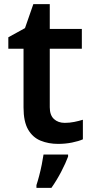

<svg xmlns="http://www.w3.org/2000/svg" viewBox="-20 -681 446 922"><path d="M291 -91Q314 -91 336.5 -95.5Q359 -100 378 -106V-12Q358 -3 326 3.5Q294 10 259 10Q213 10 175 -5.5Q137 -21 115 -59Q93 -97 93 -165V-447H20V-502L100 -546L140 -661H219V-542H373V-447H219V-166Q219 -128 239 -109.5Q259 -91 291 -91ZM307 71Q296 101 274.5 142.5Q253 184 227 221H155V208Q161 190 168 163.5Q175 137 180.5 109.5Q186 82 189 61H307Z"/></svg>

Font: Noto Sans Tamil SemiBold
Style: Regular
Weight: 600
Designer: Jelle Bosma - Monotype Design Team
Foundry: Monotype Imaging Inc.
Version: Version 2.004; ttfautohint (v1.8.4.7-5d5b)